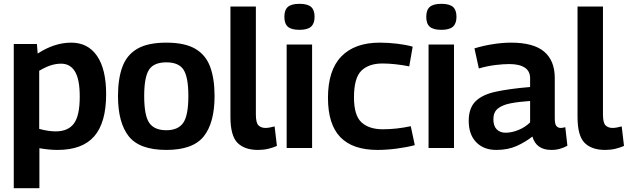

<svg xmlns="http://www.w3.org/2000/svg" viewBox="-20 -774 3283 1004"><path d="M52 210V-544H173L177 -494Q265 -551 352 -551Q440 -551 487.5 -481.5Q535 -412 535 -282Q535 -133 473 -61.5Q411 10 281 10Q237 10 186 1V210ZM271 -87Q336 -87 366.5 -128Q397 -169 397 -269Q397 -359 372 -400Q347 -441 300 -441Q273 -441 246 -432.5Q219 -424 185 -404V-100Q233 -87 271 -87Z M597 -272Q597 -362 620 -424.5Q643 -487 698 -519Q753 -551 850 -551Q946 -551 1001 -519Q1056 -487 1079 -424.5Q1102 -362 1102 -272Q1102 -132 1045.5 -61Q989 10 850 10Q710 10 653.5 -61Q597 -132 597 -272ZM734 -272Q734 -170 760.5 -131.5Q787 -93 850 -93Q911 -93 938 -131.5Q965 -170 965 -272Q965 -370 940 -409Q915 -448 850 -448Q784 -448 759 -409Q734 -370 734 -272Z M1318 -740V-175Q1318 -131 1332 -118Q1346 -105 1368 -105Q1387 -105 1416 -113L1428 -11Q1408 -2 1383 4Q1358 10 1329 10Q1259 10 1222 -27Q1185 -64 1185 -163V-740Z M1546 -618Q1504 -618 1485.5 -634Q1467 -650 1467 -686Q1467 -722 1485.5 -738Q1504 -754 1546 -754Q1588 -754 1606.5 -738Q1625 -722 1625 -686Q1625 -651 1606.5 -634.5Q1588 -618 1546 -618ZM1479 0V-541H1612V0Z M1695 -262Q1695 -407 1765 -479Q1835 -551 1966 -551Q2010 -551 2056.5 -545.5Q2103 -540 2138 -530L2120 -427Q2085 -434 2048.5 -438Q2012 -442 1980 -442Q1908 -442 1869.5 -404Q1831 -366 1831 -265Q1831 -170 1870.5 -134Q1910 -98 1982 -98Q2017 -98 2053.5 -102Q2090 -106 2128 -114L2149 -15Q2108 -4 2055 3Q2002 10 1954 10Q1824 10 1759.5 -57Q1695 -124 1695 -262Z M2288 -618Q2246 -618 2227.5 -634Q2209 -650 2209 -686Q2209 -722 2227.5 -738Q2246 -754 2288 -754Q2330 -754 2348.5 -738Q2367 -722 2367 -686Q2367 -651 2348.5 -634.5Q2330 -618 2288 -618ZM2221 0V-541H2354V0Z M2431 -142Q2431 -208 2466 -243.5Q2501 -279 2572.5 -294.5Q2644 -310 2752 -319V-365Q2752 -402 2724 -420.5Q2696 -439 2643 -439Q2612 -439 2570.5 -434Q2529 -429 2484 -416L2461 -521Q2506 -535 2557 -543Q2608 -551 2652 -551Q2770 -551 2825.5 -504Q2881 -457 2881 -366V-155Q2881 -125 2889.5 -115Q2898 -105 2912 -105Q2917 -105 2923.5 -106Q2930 -107 2936 -109L2947 -12Q2929 -2 2908.5 4Q2888 10 2863 10Q2784 10 2764 -60Q2727 -31 2681.5 -10.5Q2636 10 2575 10Q2509 10 2470 -30.5Q2431 -71 2431 -142ZM2560 -151Q2560 -115 2577.5 -97.5Q2595 -80 2624 -80Q2656 -80 2691.5 -94.5Q2727 -109 2752 -134V-246Q2692 -242 2649 -233.5Q2606 -225 2583 -206Q2560 -187 2560 -151Z M3133 -740V-175Q3133 -131 3147 -118Q3161 -105 3183 -105Q3202 -105 3231 -113L3243 -11Q3223 -2 3198 4Q3173 10 3144 10Q3074 10 3037 -27Q3000 -64 3000 -163V-740Z"/></svg>

Font: Georama SemiBold
Style: Regular
Weight: 600
Designer: Jean-Baptiste Levee
Foundry: Production Type
Version: Version 1.000